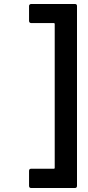

<svg xmlns="http://www.w3.org/2000/svg" viewBox="-20 -809 441 965"><path d="M126 125V50Q126 39 137 39H251Q255 39 255 35V-688Q255 -693 251 -693H137Q132 -693 129 -696Q126 -699 126 -704V-779Q126 -783 129 -786Q132 -789 137 -789H356Q367 -789 367 -779V125Q367 136 356 136H137Q126 136 126 125Z"/></svg>

Font: Barlow GEO Semi Bold
Style: Regular
Weight: 600
Designer: Jeremy Tribby
Foundry: Tribby Type
Version: Version 1.408